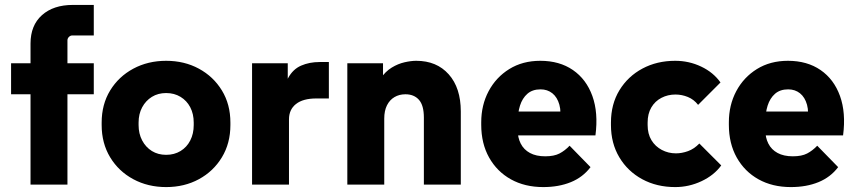

<svg xmlns="http://www.w3.org/2000/svg" viewBox="-20 -750 3478 780"><path d="M104 0V-573Q104 -647 150.5 -688.5Q197 -730 276 -730H361V-606H274Q266 -606 260 -600Q254 -594 254 -586V0ZM25 -367V-493H361V-367Z M655 10Q581 10 521.5 -22Q462 -54 427.5 -111Q393 -168 393 -242V-252Q393 -326 427.5 -382.5Q462 -439 521.5 -471Q581 -503 655 -503Q729 -503 788 -471Q847 -439 881.5 -382.5Q916 -326 916 -252V-242Q916 -168 881.5 -111Q847 -54 788 -22Q729 10 655 10ZM655 -121Q688 -121 713.5 -136.5Q739 -152 753 -179.5Q767 -207 767 -242V-252Q767 -287 753 -314Q739 -341 713.5 -356.5Q688 -372 655 -372Q622 -372 597 -356.5Q572 -341 557.5 -314Q543 -287 543 -252V-242Q543 -207 557.5 -179.5Q572 -152 597 -136.5Q622 -121 655 -121Z M1004 0V-493H1149V-334H1131Q1131 -397 1150.5 -433Q1170 -469 1203.5 -483.5Q1237 -498 1278 -498H1316V-350H1265Q1211 -350 1182.5 -327.5Q1154 -305 1154 -265V0Z M1391 0V-493H1536V-355H1496Q1506 -402 1526 -431Q1546 -460 1571.5 -475.5Q1597 -491 1623.5 -497Q1650 -503 1671 -503Q1754 -503 1803 -448Q1852 -393 1852 -297V0H1702V-272Q1702 -322 1682 -344.5Q1662 -367 1627 -367Q1602 -367 1582.5 -355.5Q1563 -344 1552 -322Q1541 -300 1541 -268V0Z M2187 10Q2112 10 2055.5 -21.5Q1999 -53 1967 -110Q1935 -167 1935 -243V-253Q1935 -323 1965 -379.5Q1995 -436 2049 -469.5Q2103 -503 2175 -503Q2253 -503 2307.5 -465.5Q2362 -428 2386.5 -360Q2411 -292 2399 -200H2043V-297H2320L2253 -249Q2261 -294 2252.5 -324.5Q2244 -355 2224 -371Q2204 -387 2176 -387Q2143 -387 2122.5 -369Q2102 -351 2092.5 -321Q2083 -291 2083 -253V-223Q2083 -191 2095.5 -166.5Q2108 -142 2133 -128.5Q2158 -115 2195 -115Q2231 -115 2253 -126.5Q2275 -138 2294 -158L2379 -71Q2348 -30 2299 -10Q2250 10 2187 10Z M2723 10Q2648 10 2589 -22Q2530 -54 2496 -111Q2462 -168 2462 -242V-252Q2462 -327 2496.5 -383.5Q2531 -440 2590 -471.5Q2649 -503 2723 -503Q2779 -503 2828.5 -479.5Q2878 -456 2907 -415L2816 -324Q2799 -346 2774.5 -356Q2750 -366 2724 -366Q2693 -366 2667 -352.5Q2641 -339 2626 -313.5Q2611 -288 2611 -252V-242Q2611 -206 2626.5 -180.5Q2642 -155 2668.5 -141Q2695 -127 2726 -127Q2750 -127 2775 -136Q2800 -145 2821 -167L2910 -78Q2881 -38 2830 -14Q2779 10 2723 10Z M3193 10Q3118 10 3061.5 -21.5Q3005 -53 2973 -110Q2941 -167 2941 -243V-253Q2941 -323 2971 -379.5Q3001 -436 3055 -469.5Q3109 -503 3181 -503Q3259 -503 3313.5 -465.5Q3368 -428 3392.5 -360Q3417 -292 3405 -200H3049V-297H3326L3259 -249Q3267 -294 3258.5 -324.5Q3250 -355 3230 -371Q3210 -387 3182 -387Q3149 -387 3128.5 -369Q3108 -351 3098.5 -321Q3089 -291 3089 -253V-223Q3089 -191 3101.5 -166.5Q3114 -142 3139 -128.5Q3164 -115 3201 -115Q3237 -115 3259 -126.5Q3281 -138 3300 -158L3385 -71Q3354 -30 3305 -10Q3256 10 3193 10Z"/></svg>

Font: SUSE ExtraBold
Style: Regular
Weight: 800
Designer: Rene Bieder
Foundry: SUSE
Version: Version 1.000